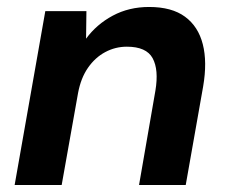

<svg xmlns="http://www.w3.org/2000/svg" viewBox="-20 -531 656 551"><path d="M22 0 110 -499H228L227 -420Q257 -461 303.5 -486Q350 -511 408 -511Q473 -511 511 -483Q549 -455 562 -404Q575 -353 563 -283L513 0H379L426 -271Q436 -331 418 -364Q400 -397 344 -397Q311 -397 282 -381.5Q253 -366 232.5 -336.5Q212 -307 204 -264L157 0Z"/></svg>

Font: DM Sans 20pt
Style: Bold Italic
Weight: 700
Italic angle: -10°
Version: Version 4.004;gftools[0.9.30]